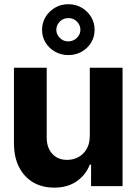

<svg xmlns="http://www.w3.org/2000/svg" viewBox="-20 -858 629 885"><path d="M393.9 -232V-545.9H544.9V0H399.8V-99.2H393.9Q375.6 -51.6 333 -22.1Q290.3 7.3 228.9 6.8Q174.1 6.8 132.5 -17.7Q90.9 -42.3 67.6 -88.3Q44.3 -134.4 44.3 -198V-545.9H195.3V-224.6Q195.3 -177 221.2 -148.8Q247.1 -120.6 290.2 -121.1Q317.4 -121.1 340.9 -133.6Q364.5 -146.1 379.2 -170.8Q393.9 -195.6 393.9 -232ZM295.1 -604.1Q261.6 -604.1 233.9 -619.6Q206.2 -635.2 190 -661.6Q173.8 -688.1 173.8 -720.5Q173.8 -752.9 190 -779.8Q206.2 -806.6 233.9 -822.7Q261.6 -838.8 295.1 -838.5Q328.9 -838.8 356.3 -822.7Q383.8 -806.6 400 -779.8Q416.3 -752.9 416 -720.5Q416.3 -688.1 400 -661.6Q383.8 -635.2 356.3 -619.6Q328.9 -604.1 295.1 -604.1ZM295.1 -667.2Q318.8 -667.7 334.7 -683.6Q350.6 -699.5 350.6 -720.5Q350.6 -742.2 334.7 -758.5Q318.8 -774.9 295.1 -774.6Q271.5 -774.6 255.6 -758.4Q239.6 -742.2 239.6 -720.5Q239.6 -699.5 255.6 -683.3Q271.5 -667.1 295.1 -667.2Z"/></svg>

Font: Inter Tight
Style: Regular
Weight: 400
Designer: Rasmus Andersson
Foundry: rsms
Version: Version 3.002